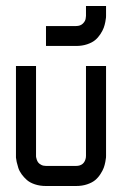

<svg xmlns="http://www.w3.org/2000/svg" viewBox="-20 -620 440 640"><path d="M266.6 -100.1V-399.9H333.5V-100.1Q333.5 -98.1 333.3 -94.5Q333 -90.8 331.1 -80.3Q329.1 -69.8 325.7 -60.5Q322.3 -51.3 314.7 -39.6Q307.1 -27.8 297.1 -19.5Q287.1 -11.2 270.5 -5.6Q253.9 0 233.4 0H133.3Q112.8 0 96.2 -5.6Q79.6 -11.2 69.6 -20Q59.6 -28.8 52 -39.3Q44.4 -49.8 41 -60.5Q37.6 -71.3 35.6 -80.1Q33.7 -88.9 33.2 -94.7V-100.1V-399.9H100.1V-100.1Q100.1 -98.6 100.3 -96.4Q100.6 -94.2 102.3 -88.6Q104 -83 107.2 -78.6Q110.4 -74.2 117.2 -70.6Q124 -66.9 133.3 -66.9H233.4Q260.7 -66.9 266.1 -93.8Q266.6 -100.1 266.6 -100.1ZM133.3 -533.2H233.4Q248 -533.2 256.3 -541.5Q264.6 -549.8 265.6 -558.6L266.6 -566.9V-600.1H333.5V-566.9Q333.5 -564.9 333.3 -561.3Q333 -557.6 331.1 -547.1Q329.1 -536.6 325.7 -527.3Q322.3 -518.1 314.7 -506.3Q307.1 -494.6 297.1 -486.3Q287.1 -478 270.5 -472.4Q253.9 -466.8 233.4 -466.8H133.3Z"/></svg>

Font: Malkor
Style: Regular
Weight: 400
Version: Version 1.3